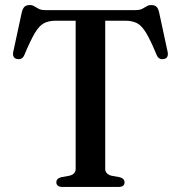

<svg xmlns="http://www.w3.org/2000/svg" viewBox="-20 -740 716 760"><path d="M159.5 -700H516.5Q533.5 -700 543.2 -705.2Q553 -710.5 560.8 -715.2Q568.5 -720 578.5 -720Q591.5 -720 598.8 -713.8Q606 -707.5 609.5 -692.5L643.5 -535Q646 -523 642.2 -515.5Q638.5 -508 628.5 -506.5Q619 -504.5 611.8 -508.2Q604.5 -512 600 -522.5Q576 -580.5 558.8 -609.2Q541.5 -638 522.8 -648Q504 -658 475.5 -658H396.5V-71.5Q396.5 -61 403 -54.2Q409.5 -47.5 421 -44.5L454 -38.5Q473 -33.5 473 -18Q473 0 448.5 0H227.5Q215 0 209 -5Q203 -10 203 -18Q203 -33.5 222 -38.5L255 -44.5Q267 -47.5 273.2 -54.2Q279.5 -61 279.5 -71.5V-658H201Q172.5 -658 153.8 -648Q135 -638 117.8 -609Q100.5 -580 76.5 -522.5Q72 -512 64.5 -508.2Q57 -504.5 47.5 -506.5Q38 -508 34 -515.5Q30 -523 32.5 -535L66.5 -692.5Q70.5 -707.5 77.5 -713.8Q84.5 -720 97.5 -720Q108 -720 115.5 -715.2Q123 -710.5 133 -705.2Q143 -700 159.5 -700Z"/></svg>

Font: Fraunces 11pt
Style: Regular
Weight: 400
Version: Version 1.000;[b76b70a41]